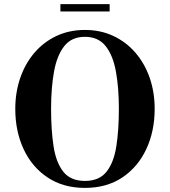

<svg xmlns="http://www.w3.org/2000/svg" viewBox="-20 -906 828 936"><path d="M274.5 -886H514.5V-850H274.5ZM394 10Q288 10 211.8 -41Q135.5 -92 95 -179.2Q54.5 -266.5 54.5 -375Q54.5 -456.5 78.8 -526.5Q103 -596.5 148 -649Q193 -701.5 255.5 -730.8Q318 -760 394 -760Q470 -760 532.5 -730.8Q595 -701.5 640.2 -649Q685.5 -596.5 709.8 -526.5Q734 -456.5 734 -375Q734 -266.5 693.2 -179.2Q652.5 -92 576.5 -41Q500.5 10 394 10ZM394 -726.5Q329.5 -726.5 293.8 -681.8Q258 -637 243.5 -557.8Q229 -478.5 229 -375Q229 -271.5 241.2 -192.2Q253.5 -113 289 -68.5Q324.5 -24 394 -24Q463.5 -24 499 -68.5Q534.5 -113 547 -192.2Q559.5 -271.5 559.5 -375Q559.5 -478.5 545 -557.8Q530.5 -637 494.5 -681.8Q458.5 -726.5 394 -726.5Z"/></svg>

Font: Bodoni* 06pt
Style: Bold
Weight: 700
Version: Version 2.3